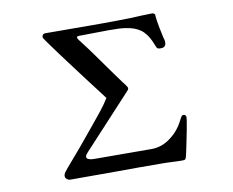

<svg xmlns="http://www.w3.org/2000/svg" viewBox="-81 -853 1161 958"><g transform="rotate(-10 500.0 -374.5)"><path d="M826 -209Q826 -205 823 -186Q820 -167 815 -141Q810 -115 804.5 -89Q799 -63 795 -43Q791 -23 789 -17Q787 -9 784 -4.5Q781 0 771 0Q744 0 717.5 -1.5Q691 -3 664 -3Q606 -4 547 -3.5Q488 -3 429 -3H200Q192 -3 184 -9.5Q176 -16 176 -25Q176 -35 184 -45.5Q192 -56 198 -63Q279 -156 357 -252Q381 -281 405 -311Q429 -341 449 -373Q442 -383 420 -411.5Q398 -440 368.5 -479Q339 -518 307.5 -560Q276 -602 249 -638.5Q222 -675 205 -699Q188 -723 188 -725Q188 -744 205 -744Q275 -744 345 -743.5Q415 -743 485 -743Q524 -743 563 -743.5Q602 -744 641 -745Q667 -746 693.5 -747.5Q720 -749 745 -749Q755 -749 759 -743Q761 -742 761 -738Q761 -734 761 -732Q764 -704 769.5 -676Q775 -648 781 -621Q783 -615 784.5 -609Q786 -603 786 -596Q786 -570 760 -570Q744 -570 740.5 -575.5Q737 -581 732 -594Q717 -635 692.5 -660.5Q668 -686 624 -696Q598 -702 571 -703Q544 -704 518 -704Q480 -704 442.5 -703Q405 -702 367 -702Q364 -702 360.5 -701Q357 -700 357 -696Q357 -691 360 -687Q363 -683 365 -680Q400 -635 433 -588.5Q466 -542 499 -496L544 -434Q549 -428 553.5 -422Q558 -416 562 -409Q564 -405 564 -402Q564 -398 561.5 -394.5Q559 -391 556 -388L310 -122Q306 -118 302 -112Q298 -106 298 -101Q298 -93 307 -89Q316 -85 327 -84.5Q338 -84 343 -84Q414 -84 485 -83.5Q556 -83 626 -83Q673 -83 712.5 -109Q752 -135 777 -173Q783 -182 788 -191.5Q793 -201 798 -211Q802 -218 804.5 -220.5Q807 -223 815 -223Q820 -223 823 -218Q826 -213 826 -209Z"/></g></svg>

Font: Kaisei Tokumin
Style: Bold
Weight: 700
Designer: Font-Kai, 金井和夫
Foundry: KAZUO KANAI
Version: Version 5.003